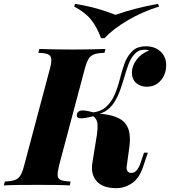

<svg xmlns="http://www.w3.org/2000/svg" viewBox="-64 -962 882 996"><path d="M243 -106Q234 -70 235 -52Q236 -34 252 -28Q268 -22 302 -20L298 0Q268 -2 223 -2.5Q178 -3 131 -3Q77 -3 31 -2.5Q-15 -2 -44 0L-39 -20Q-6 -22 12.5 -28Q31 -34 42 -52Q53 -70 62 -106L194 -602Q204 -639 202 -656.5Q200 -674 184.5 -680.5Q169 -687 135 -688L140 -708Q167 -707 214 -706Q261 -705 315 -705Q362 -705 406 -706Q450 -707 483 -708L478 -688Q444 -687 425 -680.5Q406 -674 395.5 -656.5Q385 -639 375 -602ZM617 -65Q634 -65 645.5 -79Q657 -93 666 -119L683 -170H703L677 -93Q658 -37 620.5 -11.5Q583 14 539 14Q469 14 437.5 -22Q406 -58 415 -116L439 -265Q443 -295 442 -314Q441 -333 433 -345Q425 -357 410 -365L412 -375Q475 -373 516 -362Q557 -351 578.5 -330Q600 -309 606.5 -276.5Q613 -244 607 -199L593 -97Q591 -83 597.5 -74Q604 -65 617 -65ZM424 -360Q370 -346 350.5 -348.5Q331 -351 335 -369Q338 -385 356 -388.5Q374 -392 424 -378ZM632 -679Q614 -659 602.5 -628Q591 -597 581 -562Q571 -527 558.5 -492.5Q546 -458 527.5 -429.5Q509 -401 481 -384Q453 -367 411 -368L413 -378Q460 -383 487.5 -408.5Q515 -434 531 -471.5Q547 -509 557.5 -551Q568 -593 581 -630Q594 -667 617 -691Q634 -710 653.5 -716Q673 -722 692 -722Q740 -722 769.5 -694Q799 -666 798 -621Q798 -595 786.5 -570Q775 -545 752.5 -528.5Q730 -512 696 -512Q666 -512 643 -531Q620 -550 620 -587Q621 -621 644.5 -652.5Q668 -684 709 -700Q706 -702 700.5 -703Q695 -704 688 -704Q668 -704 655 -697.5Q642 -691 632 -679ZM535 -885Q580 -901 637 -916Q694 -931 756 -942L761 -928Q674 -901 598.5 -856.5Q523 -812 478 -764H460Q440 -820 409 -859Q378 -898 321 -928L325 -942Q374 -934 410.5 -925Q447 -916 477 -906Q507 -896 535 -885Z"/></svg>

Font: Playfair Display ExtraBold
Style: Italic
Weight: 800
Italic angle: -14°
Designer: Claus Eggers Sørensen
Foundry: Claus Eggers Sørensen
Version: Version 1.203